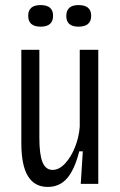

<svg xmlns="http://www.w3.org/2000/svg" viewBox="-20 -724 474 756"><path d="M168 12Q116 12 90 -30.5Q64 -73 64 -161V-528H135V-182Q135 -115 147.5 -85Q160 -55 187 -55Q213 -55 236.5 -80.5Q260 -106 275.5 -145Q291 -184 294 -225V-528H367V0H298L306 -128H292Q274 -57 244.5 -22.5Q215 12 168 12ZM289 -619Q241 -619 241 -661Q241 -704 289 -704Q339 -704 339 -662Q339 -619 289 -619ZM140 -619Q91 -619 91 -662Q91 -704 140 -704Q189 -704 189 -662Q189 -619 140 -619Z"/></svg>

Font: Bricolage Grotesque 12pt Condensed Light
Style: Regular
Weight: 300
Width: 3
Designer: Mathieu Triay
Foundry: Atelier Triay
Version: Version 1.001; ttfautohint (v1.8.4.7-5d5b);gftools[0.9.33.de